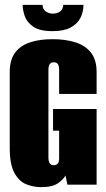

<svg xmlns="http://www.w3.org/2000/svg" viewBox="-20 -759 435 789"><path d="M149 10Q118 10 88.5 -1.5Q59 -13 39.5 -48Q20 -83 20 -151V-463Q20 -513 42 -542.5Q64 -572 103.5 -585Q143 -598 196 -598Q249 -598 290 -585Q331 -572 354 -542.5Q377 -513 377 -463V-373H223V-473Q223 -485 220 -491.5Q217 -498 212.5 -500.5Q208 -503 201 -503Q195 -503 190 -500.5Q185 -498 182 -491.5Q179 -485 179 -473V-110Q179 -99 182 -92Q185 -85 190 -82.5Q195 -80 201 -80Q211 -80 217 -86.5Q223 -93 223 -110V-222H198V-311H377V0H257L249 -38Q249 -38 249 -38Q249 -38 249 -38Q242 -23 219 -6.5Q196 10 149 10ZM196 -631Q143 -631 116.5 -649.5Q90 -668 81.5 -693.5Q73 -719 73 -739H155Q155 -721 168 -712Q181 -703 197 -703Q214 -703 226.5 -711.5Q239 -720 240 -739H323Q323 -709 310 -684.5Q297 -660 269.5 -645.5Q242 -631 196 -631Z"/></svg>

Font: Alumni Sans Thin Black
Style: Regular
Weight: 900
Version: Version 1.018